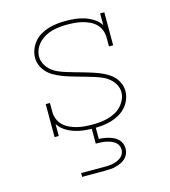

<svg xmlns="http://www.w3.org/2000/svg" viewBox="-111 -617 822 927"><g transform="rotate(-15 300.0 -154.0)"><path d="M302 8Q278 8 253.5 5.5Q229 3 205.5 -4.5Q182 -12 161 -25.5Q140 -39 127 -60V0H106V-165H127V-120Q127 -101 134.5 -83Q142 -65 156 -52Q170 -39 187.5 -31Q205 -23 223.5 -18.5Q242 -14 261.5 -12.5Q281 -11 300 -11Q319 -11 338.5 -13Q358 -15 376.5 -20Q395 -25 412.5 -34Q430 -43 443.5 -57Q457 -71 465.5 -89Q474 -107 474 -126Q474 -147 464 -165Q454 -183 438.5 -196Q423 -209 404 -217Q385 -225 366 -231Q347 -237 327.5 -242.5Q308 -248 288.5 -253.5Q269 -259 249.5 -265Q230 -271 211.5 -278.5Q193 -286 175.5 -296Q158 -306 144 -321Q130 -336 122 -354.5Q114 -373 114 -394Q114 -415 122 -435.5Q130 -456 144 -472.5Q158 -489 177 -500Q196 -511 216.5 -517Q237 -523 258.5 -525.5Q280 -528 302 -528Q326 -528 350 -525.5Q374 -523 396.5 -515.5Q419 -508 440 -494.5Q461 -481 473 -461V-520H494V-355H473V-400Q473 -419 466 -437Q459 -455 445.5 -468Q432 -481 414.5 -489Q397 -497 379 -501.5Q361 -506 342 -507.5Q323 -509 304 -509Q285 -509 266 -507Q247 -505 228.5 -500Q210 -495 193 -485.5Q176 -476 163 -462.5Q150 -449 142 -431Q134 -413 134 -394Q134 -374 144 -355.5Q154 -337 169.5 -324Q185 -311 203.5 -303Q222 -295 241.5 -289Q261 -283 280.5 -277.5Q300 -272 319.5 -266.5Q339 -261 358 -255Q377 -249 396 -241.5Q415 -234 432.5 -224Q450 -214 464 -199.5Q478 -185 486 -166Q494 -147 494 -127Q494 -105 485.5 -84Q477 -63 462.5 -47Q448 -31 428.5 -20Q409 -9 388.5 -3Q368 3 346 5.5Q324 8 302 8ZM185 220V201H300Q311 201 322 200.5Q333 200 344 197.5Q355 195 365 191Q375 187 384 180Q393 173 398 163Q403 153 403 142Q403 131 398 120.5Q393 110 384 103.5Q375 97 365 93Q355 89 344 86.5Q333 84 322 83Q311 82 300 82H290V-11H310V64Q323 64 335.5 66Q348 68 360.5 71.5Q373 75 384.5 81Q396 87 405 96Q414 105 418.5 117Q423 129 423 142Q423 156 417.5 168.5Q412 181 402 190.5Q392 200 379.5 205.5Q367 211 354 214.5Q341 218 327.5 219Q314 220 300 220Z"/></g></svg>

Font: Iosevka HT Thin Extended
Style: Regular
Weight: 100
Width: 7
Monospace: yes
Designer: Belleve Invis
Foundry: Belleve Invis
Version: Version 32.3.0; ttfautohint (v1.8.4)